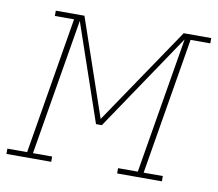

<svg xmlns="http://www.w3.org/2000/svg" viewBox="-98 -605 772 680"><g transform="rotate(10 287.5 -265.0)"><path d="M-34 0V-19H37L119 -511H50V-530H153L273 -180L510 -530H609V-511H538L456 -19H525V0H364V-19H435L517 -509L281 -159H260L140 -509L58 -19H127V0Z"/></g></svg>

Font: Iosevka Slab ThExObl
Style: Regular
Weight: 100
Width: 7
Italic angle: -9°
Monospace: yes
Designer: Belleve Invis
Foundry: Belleve Invis
Version: Version 11.1.1; ttfautohint (v1.8.3)